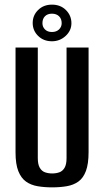

<svg xmlns="http://www.w3.org/2000/svg" viewBox="-20 -796 450 828"><path d="M205 12Q171 12 142 7Q113 2 92 -13Q71 -28 59 -58Q47 -88 47 -139V-591H143V-114Q143 -87 151.5 -72.5Q160 -58 174 -53Q188 -48 205 -48Q222 -48 236 -53Q250 -58 258.5 -72.5Q267 -87 267 -114V-591H362V-140Q362 -89 350.5 -58.5Q339 -28 318 -13Q297 2 268 7Q239 12 205 12ZM204 -618Q168 -618 144.5 -641Q121 -664 121 -697Q121 -730 144.5 -753Q168 -776 204 -776Q241 -776 264.5 -752.5Q288 -729 288 -696Q288 -664 263 -641Q238 -618 204 -618ZM204 -658Q223 -658 234.5 -669Q246 -680 246 -696Q246 -715 234.5 -726Q223 -737 204 -737Q185 -737 174 -726Q163 -715 163 -696Q163 -680 174 -669Q185 -658 204 -658Z"/></svg>

Font: Alumni Sans SemiBold
Style: Regular
Weight: 600
Designer: Robert E. Leuschke
Foundry: Robert E. Leuschke
Version: Version 1.018